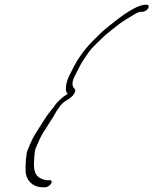

<svg xmlns="http://www.w3.org/2000/svg" viewBox="-20 -723 650 814"><path d="M602.6 -703H595.6C589.6 -703 581.6 -701 569.7 -697C557.7 -693 537.3 -682 507.9 -663C480.9 -644 464.2 -630 453.9 -622C410.9 -588 412.1 -587 383.8 -560C355.6 -533 318.7 -490 294.5 -443L273.6 -402C259.8 -375 252.4 -334 267.6 -326C240.9 -309 220.7 -290 206.9 -268C194.1 -252 188.1 -246 176.7 -229L146.6 -182C120.4 -141 116.4 -135 95.8 -83C90.9 -71 87.3 -23 88.5 3C89.2 34 112 71 163 71H172C180 71 191.4 64 196.4 56C201.3 48 199.7 41 191.7 41H182.7C174.7 41 164.7 39 154.2 34C131.6 25 122 2 124.2 -35C124.6 -44 125.8 -81 131.2 -94L144.5 -125C150.9 -140 161.2 -159 176.6 -182L206.7 -229C224 -262 240.7 -284 256.6 -294C267.4 -301 275.8 -306 281.7 -311C293.3 -320 303.2 -339 297.5 -345C287.1 -355 281 -370 297.6 -402L318.2 -442C322.1 -450 326.9 -458 332.8 -467C350.6 -494 360.5 -511 384.8 -534C417 -565 415.8 -566 450.8 -594C478.7 -616 489.8 -626 518.1 -643L549.4 -662C560.9 -669 570.9 -673 576.9 -673H583.9C591.9 -673 602.8 -679 607.8 -687C612.7 -695 610.6 -703 602.6 -703Z"/></svg>

Font: MewTooHand
Style: UltimateCondIta
Weight: 400
Designer: Mew Too, Robert Jablonski
Version: Version 0.77